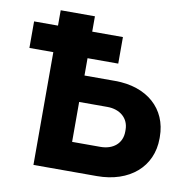

<svg xmlns="http://www.w3.org/2000/svg" viewBox="-79 -784 857 862"><g transform="rotate(10 349.5 -352.5)"><path d="M129 -705V-635H20V-514H129V0H418C567 0 666 -86 666 -215V-222C666 -351 570 -435 425 -435H285V-514H425V-635H285V-705ZM282 -132V-314H411C468 -314 509 -280 509 -227V-219C509 -165 469 -132 411 -132Z"/></g></svg>

Font: Fixel Text Bold
Style: Bold
Weight: 700
Width: 4
Designer: AlfaBravo + MacPaw
Foundry: Kyrylo Tkachov, Marchela Mozhyna, Serhii Makarenko, Maria Weinstein, Zakhar Kryvoshyya
Version: Version 1.211